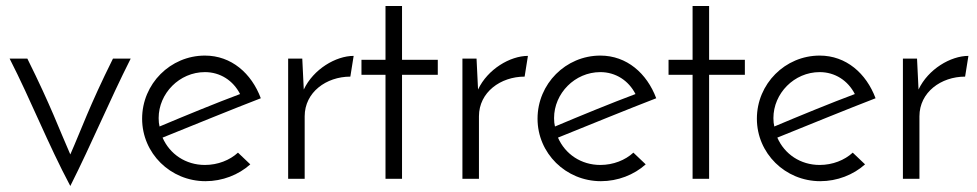

<svg xmlns="http://www.w3.org/2000/svg" viewBox="-20 -595 3250 639"><path d="M214 24C286 -119 343 -257 415 -400H356C276 -239 252 -167 214 -81C176 -167 151 -239 71 -400H12C84 -259 139 -117 214 24Z M772 -87C745 -62 705 -46 662 -46C598 -46 545 -82 521 -137C620 -177 757 -233 848 -268C817 -351 750 -410 662 -410C547 -410 453 -316 453 -200C453 -85 547 8 664 8C720 8 774 -13 813 -48ZM779 -282C701 -253 594 -209 511 -174C509 -182 508 -191 508 -202C508 -284 577 -355 662 -355C713 -355 756 -327 779 -282Z M1157 -409C1098 -409 1023 -365 991 -297L986 -400H939V0H994V-208C994 -288 1066 -340 1146 -340Z M1263 -396H1183V-346H1263V0H1318V-346H1437V-396H1318V-575H1263Z M1737 -409C1678 -409 1603 -365 1571 -297L1566 -400H1519V0H1574V-208C1574 -288 1646 -340 1726 -340Z M2088 -87C2061 -62 2021 -46 1978 -46C1914 -46 1861 -82 1837 -137C1936 -177 2073 -233 2164 -268C2133 -351 2066 -410 1978 -410C1863 -410 1769 -316 1769 -200C1769 -85 1863 8 1980 8C2036 8 2090 -13 2129 -48ZM2095 -282C2017 -253 1910 -209 1827 -174C1825 -182 1824 -191 1824 -202C1824 -284 1893 -355 1978 -355C2029 -355 2072 -327 2095 -282Z M2285 -396H2205V-346H2285V0H2340V-346H2459V-396H2340V-575H2285Z M2818 -87C2791 -62 2751 -46 2708 -46C2644 -46 2591 -82 2567 -137C2666 -177 2803 -233 2894 -268C2863 -351 2796 -410 2708 -410C2593 -410 2499 -316 2499 -200C2499 -85 2593 8 2710 8C2766 8 2820 -13 2859 -48ZM2825 -282C2747 -253 2640 -209 2557 -174C2555 -182 2554 -191 2554 -202C2554 -284 2623 -355 2708 -355C2759 -355 2802 -327 2825 -282Z M3203 -409C3144 -409 3069 -365 3037 -297L3032 -400H2985V0H3040V-208C3040 -288 3112 -340 3192 -340Z"/></svg>

Font: Josefin Sans
Style: Regular
Weight: 400
Designer: Santiago Orozco
Foundry: Typemade
Version: 1.000